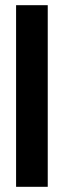

<svg xmlns="http://www.w3.org/2000/svg" viewBox="-20 -720 246 740"><path d="M42 0V-700H164V0Z"/></svg>

Font: Stick No Bills ExtraLight
Style: Bold
Weight: 700
Version: Version 2.000